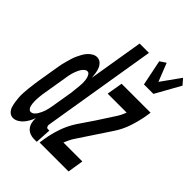

<svg xmlns="http://www.w3.org/2000/svg" viewBox="-247 -882 1003 1003"><g transform="rotate(45 255.0 -380.5)"><path d="M29 8Q13 8 1.5 -3Q-10 -14 -14.5 -28.5Q-19 -43 -21.5 -59Q-24 -75 -25 -91Q-26 -107 -25 -123Q-24 -139 -22.5 -155.5Q-21 -172 -18.5 -188.5Q-16 -205 -14 -221L6 -341Q8 -355 11 -369Q14 -383 18 -396.5Q22 -410 26 -424Q30 -438 36 -451Q42 -464 49 -477Q56 -490 66 -501.5Q76 -513 89 -520.5Q102 -528 115 -528Q132 -528 143.5 -517.5Q155 -507 160.5 -493Q166 -479 168.5 -463.5Q171 -448 172 -432L222 -735H291L187 -103Q185 -95 188.5 -87.5Q192 -80 199 -80H210L205 8H184Q168 8 153.5 2Q139 -4 129.5 -16Q120 -28 116.5 -43.5Q113 -59 114 -76Q109 -61 101 -47Q93 -33 83 -21Q73 -9 58.5 -0.5Q44 8 29 8ZM72 -80Q82 -80 90.5 -87Q99 -94 104.5 -103.5Q110 -113 114.5 -122.5Q119 -132 122 -141.5Q125 -151 127 -161Q129 -171 131 -181L151 -301Q152 -311 153 -320.5Q154 -330 155 -339.5Q156 -349 157 -359Q158 -369 158 -378.5Q158 -388 157 -397.5Q156 -407 153.5 -415.5Q151 -424 146 -432Q141 -440 131 -440Q123 -440 116 -434Q109 -428 104 -421Q99 -414 95.5 -406.5Q92 -399 89 -391Q86 -383 83.5 -375Q81 -367 79.5 -359Q78 -351 76.5 -343Q75 -335 74 -327L54 -207Q52 -198 51 -189Q50 -180 49 -171.5Q48 -163 47.5 -154Q47 -145 47 -136Q47 -127 48 -118.5Q49 -110 51 -102Q53 -94 58.5 -87Q64 -80 72 -80ZM389 -600 360 -742 393 -764 433 -663 509 -769 536 -738 459 -600ZM218 0 223 -33Q230 -76 245 -119.5Q260 -163 285 -202L344 -289L401 -377Q410 -390 417 -404Q424 -418 429 -432H289L304 -520H518L513 -488Q505 -444 490.5 -400.5Q476 -357 450 -318L334 -143Q325 -130 318.5 -116Q312 -102 306 -88H446L432 0Z"/></g></svg>

Font: Iosevka Curly Semibold
Style: Italic
Weight: 600
Italic angle: -9°
Monospace: yes
Designer: Belleve Invis
Foundry: Belleve Invis
Version: Version 22.1.2; ttfautohint (v1.8.4)